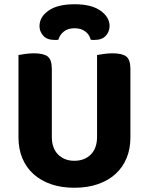

<svg xmlns="http://www.w3.org/2000/svg" viewBox="-20 -867 701 904"><path d="M330 17Q268 17 219.5 0Q171 -17 137 -48Q103 -79 85 -122.5Q67 -166 67 -220V-608Q78 -610 98.5 -613Q119 -616 140 -616Q185 -616 204.5 -601Q224 -586 224 -542V-223Q224 -169 253.5 -139.5Q283 -110 330 -110Q378 -110 407.5 -139.5Q437 -169 437 -223V-608Q448 -610 468.5 -613Q489 -616 510 -616Q555 -616 574.5 -601Q594 -586 594 -542V-220Q594 -166 576 -122.5Q558 -79 524 -48Q490 -17 441 0Q392 17 330 17ZM331 -734Q300 -734 280.5 -718.5Q261 -703 255 -680Q250 -679 246 -679Q242 -679 237 -679Q201 -679 183.5 -699Q166 -719 166 -744Q166 -787 208.5 -817Q251 -847 331 -847Q411 -847 453.5 -816.5Q496 -786 496 -744Q496 -719 478.5 -699Q461 -679 425 -679Q420 -679 416 -679Q412 -679 407 -680Q402 -703 382 -718.5Q362 -734 331 -734Z"/></svg>

Font: Baloo Tammudu 2
Style: Bold
Weight: 700
Designer: Maithili Shingre, Omkar Shende and Ek Type
Foundry: Ek Type
Version: Version 1.640;hotconv 1.0.111;makeotfexe 2.5.65597; ttfautoh